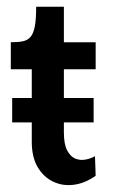

<svg xmlns="http://www.w3.org/2000/svg" viewBox="-20 -538 345 568"><path d="M263 -18Q232 4 199 8.5Q166 13 137.5 -0.5Q109 -14 91.5 -43.5Q74 -73 74 -119V-352H169V-146Q169 -111 179 -92.5Q189 -74 203.5 -68.5Q218 -63 233.5 -66Q249 -69 261 -76ZM16 -176V-248H257V-176ZM12 -333V-413Q34 -413 48 -416Q62 -419 70.5 -429Q79 -439 83 -460Q87 -481 87 -518H169V-413H263V-333Z"/></svg>

Font: Darker Grotesque Light
Style: Bold
Weight: 700
Version: Version 1.000;gftools[0.9.28]